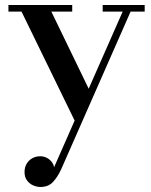

<svg xmlns="http://www.w3.org/2000/svg" viewBox="-20 -480 600 763"><path d="M184 -434 344.5 -102.5 286.5 19.5 65.5 -434H13.5V-460H267V-434ZM555 -460V-434H499L223 193Q208 225 189.8 244Q171.5 263 141 263Q126.5 263 112 256.8Q97.5 250.5 87.5 237.2Q77.5 224 77.5 203.5Q77.5 185 85.8 171Q94 157 108 149Q122 141 140 141Q153 141 164.5 146.5Q176 152 184.2 161.8Q192.5 171.5 195 184.5L467.5 -434H388V-460Z"/></svg>

Font: Bodoni Moda SC 9pt Medium
Style: Regular
Weight: 500
Designer: Owen Earl
Foundry: indestructible type
Version: Version 2.005